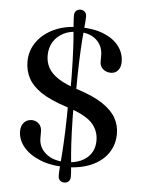

<svg xmlns="http://www.w3.org/2000/svg" viewBox="-58 -828 706 947"><g transform="rotate(5 295.0 -354.0)"><path d="M305.5 -696Q375 -696 424.2 -676Q473.5 -656 500 -621.5Q526.5 -587 526.5 -543Q526.5 -517.5 513.2 -501.5Q500 -485.5 478 -485.5Q454.5 -485.5 438.8 -499.2Q423 -513 423 -535V-566.5Q423 -613 390.8 -642.8Q358.5 -672.5 301.5 -672.5Q259 -672.5 227.2 -656.2Q195.5 -640 177.8 -611Q160 -582 160 -543Q160 -510 175.2 -482.2Q190.5 -454.5 226.5 -431.2Q262.5 -408 325 -388.5Q402.5 -363.5 448.2 -332.8Q494 -302 514 -266Q534 -230 534 -188.5Q534 -133.5 505.2 -91.8Q476.5 -50 422.8 -26.5Q369 -3 295 -3Q223.5 -3 170 -24.5Q116.5 -46 86.8 -81.8Q57 -117.5 57 -160Q57 -186 71.5 -202.5Q86 -219 110 -219Q131 -219 145.5 -204.8Q160 -190.5 160 -166.5V-133.5Q160 -88.5 196.2 -58Q232.5 -27.5 295 -27.5Q359 -27.5 397.8 -59.2Q436.5 -91 436.5 -146.5Q436.5 -198 400.5 -234.8Q364.5 -271.5 268.5 -301Q192 -326 147.2 -356.2Q102.5 -386.5 83 -423.5Q63.5 -460.5 63.5 -505Q63.5 -558 93.5 -601.2Q123.5 -644.5 177.8 -670.2Q232 -696 305.5 -696ZM315 -363H287Q287.5 -460.5 285.2 -526.5Q283 -592.5 279.8 -635.2Q276.5 -678 274.2 -705Q272 -732 272 -751Q272 -766.5 280.5 -774.5Q289 -782.5 302 -782.5Q314.5 -782.5 323.2 -774.5Q332 -766.5 332 -751Q332 -733 329.2 -706.2Q326.5 -679.5 323.2 -636.5Q320 -593.5 317.5 -527.2Q315 -461 315 -363ZM281.5 -337H309Q309 -242 311.5 -177.2Q314 -112.5 317.5 -70.2Q321 -28 323.5 -1.8Q326 24.5 326 42.5Q326 58 317.5 66Q309 74 296 74Q283.5 74 274.8 66Q266 58 266 42.5Q266 23 268.2 -3.2Q270.5 -29.5 273.5 -71.5Q276.5 -113.5 279 -178Q281.5 -242.5 281.5 -337Z"/></g></svg>

Font: Fraunces 17pt
Style: Regular
Weight: 400
Version: Version 1.000;[b76b70a41]